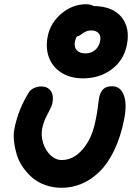

<svg xmlns="http://www.w3.org/2000/svg" viewBox="-20 -892 649 902"><path d="M370.1 -523.9Q309.6 -523.9 267.8 -551Q226.1 -578.1 209.7 -622.8Q193.4 -667.5 204.1 -721.2Q216.8 -784.7 268.8 -828.4Q320.8 -872.1 384.8 -872.1Q404.8 -872.1 419.9 -863.8Q510.3 -862.3 551 -811.3Q591.8 -760.3 576.2 -682.1Q562 -608.9 504.9 -566.4Q447.8 -523.9 370.1 -523.9ZM332 -696.8Q327.1 -671.4 340.6 -656.2Q354 -641.1 380.9 -641.1Q407.7 -641.1 426.3 -656.5Q444.8 -671.9 450.2 -698.2Q455.6 -720.7 444.1 -734.9Q432.6 -749 408.2 -749Q392.6 -749 380.1 -742.2Q367.7 -735.4 358.4 -728.3Q349.1 -721.2 341.8 -721.2Q335.4 -712.4 332 -696.8ZM269 -9.8Q228.5 -9.8 193.1 -22.5Q157.7 -35.2 132.6 -56.6Q107.4 -78.1 87.6 -106.4Q67.9 -134.8 58.6 -166.3Q49.3 -197.8 45.7 -230.2Q42 -262.7 48.8 -292Q66.4 -377.9 113.8 -455.1Q121.1 -468.8 137.7 -477.3Q154.3 -485.8 173.8 -485.8Q204.1 -485.8 218.8 -464.4Q233.4 -442.9 226.1 -407.2Q223.6 -394.5 214.4 -377.4Q205.1 -360.4 194.3 -337.6Q183.6 -314.9 178.2 -288.1Q171.9 -254.9 182.6 -220.2Q193.4 -185.5 217.3 -162.8Q241.2 -140.1 270 -140.1Q325.7 -140.1 369.6 -191.9Q413.6 -243.7 429.2 -328.1Q435.5 -355 439.5 -387.7Q443.4 -420.4 444.8 -429.2Q450.2 -458 464.1 -472.4Q478 -486.8 506.8 -486.8Q545.9 -486.8 561.8 -444.8Q577.6 -402.8 563 -330.1Q546.4 -247.1 515.9 -184.3Q485.4 -121.6 446 -84Q406.7 -46.4 362.3 -28.1Q317.9 -9.8 269 -9.8Z"/></svg>

Font: Shantell Sans Irregular
Style: Italic
Weight: 600
Italic angle: -11.31°
Designer: Stephen Nixon, Anya Danilova, Shantell Martin
Foundry: Arrow Type
Version: Version 1.006;[9816181b4]